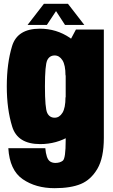

<svg xmlns="http://www.w3.org/2000/svg" viewBox="-20 -751 592 1004"><path d="M265.5 233Q350 233 402.8 211Q455.5 189 489.2 131.8Q523 74.5 523 -30V-596.5H377L323.5 -496V-17.5Q323.5 77.5 308.5 89.2Q293.5 101 269.5 101Q254.5 101 243 94Q231.5 87 225.2 68.2Q219 49.5 217 24H23.5Q30.5 139 98.8 186Q167 233 265.5 233ZM190 2.5Q276 2.5 346 -40.5Q416 -83.5 416 -166L322.5 -242.5Q322.5 -186.5 306.5 -161Q290.5 -135.5 266 -135.5Q239 -135.5 227 -160.5Q215 -185.5 215 -299Q215 -411 227 -436Q239 -461 266 -461Q290.5 -461 306.5 -436Q322.5 -411 322.5 -356.5L415.5 -423Q415.5 -506 345.2 -553.5Q275 -601 188.5 -601Q71 -601 43.2 -510.2Q15.5 -419.5 15.5 -299.5Q15.5 -180 43.8 -88.8Q72 2.5 190 2.5ZM124 -620.5H225L273 -693L320 -620.5H421L335.5 -731H209.5Z"/></svg>

Font: Anybody Condensed Black
Style: Regular
Weight: 900
Width: 3
Designer: Tyler Finck
Foundry: Etcetera Type Company
Version: Version 1.113;gftools[0.9.25]